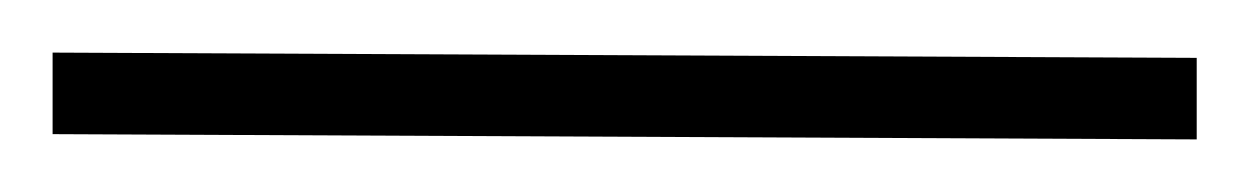

<svg xmlns="http://www.w3.org/2000/svg" viewBox="-50 47 475 73"><path d="M-30 67 405 69V100L-30 98Z"/></svg>

Font: Arima Thin ExtraLight
Style: Regular
Weight: 250
Version: Version 1.100